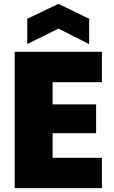

<svg xmlns="http://www.w3.org/2000/svg" viewBox="-20 -973 588 993"><path d="M507 -548H252V-433H477V-284H252V-157H507V0H56V-705H507ZM441 -745 282 -825 121 -745V-876L282 -953L441 -876Z"/></svg>

Font: Parkinsans Light ExtraBold
Style: Regular
Weight: 800
Version: Version 1.000